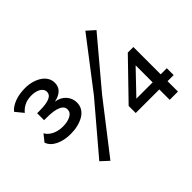

<svg xmlns="http://www.w3.org/2000/svg" viewBox="-147 -996 1267 1267"><g transform="rotate(-45 487.0 -362.0)"><path d="M193 -303Q132 -303 87.5 -324.5Q43 -346 29 -385L68 -434Q73 -424 83 -413.5Q93 -403 108.5 -394Q124 -385 145 -379.5Q166 -374 191 -374Q233 -374 262.5 -389Q292 -404 292 -433Q292 -462 257.5 -477Q223 -492 155 -492H132V-557H155Q216 -557 247 -570Q278 -583 278 -611Q278 -625 270.5 -635.5Q263 -646 250.5 -653Q238 -660 222 -663.5Q206 -667 190 -667Q149 -667 121 -652.5Q93 -638 76 -616L31 -671Q42 -686 59.5 -697Q77 -708 98.5 -716Q120 -724 144.5 -727.5Q169 -731 193 -731Q229 -731 259 -722Q289 -713 311 -698Q333 -683 345 -662Q357 -641 357 -616Q357 -581 334.5 -559Q312 -537 269 -528Q315 -521 341.5 -491Q368 -461 368 -421Q368 -391 353.5 -368.5Q339 -346 314.5 -332Q290 -318 259 -310.5Q228 -303 193 -303ZM198 -43 479 -374 742 -717 797 -668 522 -341 252 7ZM813 -1V-98H593V-164L838 -417H890V-162H947V-98H890V-1ZM663 -162H815V-321Z"/></g></svg>

Font: Rising Sun SemiBold
Style: Regular
Weight: 600
Designer: Matt McInerney, Pablo Impallari, Rodrigo Fuenzalida (Raleway font), Stephen Hutchings (Greek), Cristiano Sobral (main ch
Foundry: The Rising Sun Project Authors
Version: Version 4.327; ttfautohint (v1.8.4.7-5d5b-dirty)